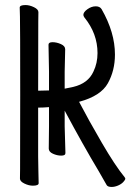

<svg xmlns="http://www.w3.org/2000/svg" viewBox="-20 -725 540 760"><path d="M236 -287V-225L239 -119Q239 -109 222.5 -109Q206 -109 189.5 -116.5Q173 -124 173 -137L174 -226V-301Q152 -299 131 -299V-106Q131 -75 132 -46Q133 -17 133 0Q133 10 110 10Q94 10 76.5 1.5Q59 -7 59 -18Q59 -30 59.5 -56Q60 -82 60 -348Q60 -631 59 -659L58 -695Q58 -705 81 -705Q97 -705 114.5 -696.5Q132 -688 132 -677Q132 -665 131.5 -639.5Q131 -614 131 -366Q153 -366 174 -367V-442L172 -548Q172 -558 188 -558Q204 -558 221 -550.5Q238 -543 238 -530L236 -441V-374Q253 -377 270 -381Q329 -395 350 -442Q366 -475 366 -515Q366 -592 314 -656Q310 -662 310 -666Q310 -677 326 -688.5Q342 -700 359 -700Q375 -700 382 -689Q435 -597 435 -509Q435 -446 407 -395.5Q379 -345 293 -322Q330 -251 383 -160Q436 -69 473 -24Q476 -20 476 -18Q476 -13 468 -4.5Q460 4 447 9.5Q434 15 422 15Q407 15 402.5 8Q398 1 395 -5Q383 -27 371 -47Q311 -147 236 -287Z"/></svg>

Font: Moon Stars Kai HW
Style: Regular
Weight: 400
Designer: GuiWonder
Version: Version 1.101